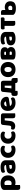

<svg xmlns="http://www.w3.org/2000/svg" viewBox="2938 -3478 719 6634"><g transform="rotate(-90 3297.0 -161.5)"><path d="M275 -501Q335 -501 386.5 -485.5Q438 -470 475 -438Q512 -406 533 -357.5Q554 -309 554 -242Q554 -178 536 -130Q518 -82 485 -49.5Q452 -17 405.5 -1Q359 15 302 15Q259 15 222 2V168Q212 171 190 174.5Q168 178 145 178Q123 178 105.5 175Q88 172 76 163Q64 154 58 138.5Q52 123 52 98V-382Q52 -409 63.5 -426Q75 -443 95 -457Q126 -477 172 -489Q218 -501 275 -501ZM277 -119Q380 -119 380 -242Q380 -306 354.5 -337Q329 -368 281 -368Q262 -368 247 -363.5Q232 -359 221 -353V-133Q233 -127 247 -123Q261 -119 277 -119Z M845 -108Q862 -108 882.5 -111.5Q903 -115 913 -121V-201L841 -195Q813 -193 795 -183Q777 -173 777 -153Q777 -133 792.5 -120.5Q808 -108 845 -108ZM837 -501Q891 -501 935.5 -490Q980 -479 1011.5 -456.5Q1043 -434 1060 -399.5Q1077 -365 1077 -318V-94Q1077 -68 1062.5 -51.5Q1048 -35 1028 -23Q963 16 845 16Q792 16 749.5 6Q707 -4 676.5 -24Q646 -44 629.5 -75Q613 -106 613 -147Q613 -216 654 -253Q695 -290 781 -299L912 -313V-320Q912 -349 886.5 -361.5Q861 -374 813 -374Q775 -374 739 -366Q703 -358 674 -346Q661 -355 652 -373.5Q643 -392 643 -412Q643 -438 655.5 -453.5Q668 -469 694 -480Q723 -491 762.5 -496Q802 -501 837 -501Z M1455 -367Q1430 -367 1407.5 -359Q1385 -351 1368.5 -335.5Q1352 -320 1342 -297Q1332 -274 1332 -243Q1332 -181 1367.5 -150Q1403 -119 1454 -119Q1484 -119 1506 -126Q1528 -133 1545 -141Q1565 -127 1575 -110.5Q1585 -94 1585 -71Q1585 -30 1546 -7.5Q1507 15 1438 15Q1375 15 1324 -3.5Q1273 -22 1236.5 -55.5Q1200 -89 1180 -136Q1160 -183 1160 -240Q1160 -306 1181.5 -355.5Q1203 -405 1240 -437Q1277 -469 1325.5 -485Q1374 -501 1428 -501Q1500 -501 1539 -475Q1578 -449 1578 -408Q1578 -389 1569 -372.5Q1560 -356 1548 -344Q1531 -352 1507 -359.5Q1483 -367 1455 -367Z M1944 -367Q1919 -367 1896.5 -359Q1874 -351 1857.5 -335.5Q1841 -320 1831 -297Q1821 -274 1821 -243Q1821 -181 1856.5 -150Q1892 -119 1943 -119Q1973 -119 1995 -126Q2017 -133 2034 -141Q2054 -127 2064 -110.5Q2074 -94 2074 -71Q2074 -30 2035 -7.5Q1996 15 1927 15Q1864 15 1813 -3.5Q1762 -22 1725.5 -55.5Q1689 -89 1669 -136Q1649 -183 1649 -240Q1649 -306 1670.5 -355.5Q1692 -405 1729 -437Q1766 -469 1814.5 -485Q1863 -501 1917 -501Q1989 -501 2028 -475Q2067 -449 2067 -408Q2067 -389 2058 -372.5Q2049 -356 2037 -344Q2020 -352 1996 -359.5Q1972 -367 1944 -367Z M2678 -468Q2696 -450 2698 -422V-413V1Q2689 2 2670 5Q2651 8 2633 8H2622Q2600 8 2583 5Q2565 2 2553 -7Q2541 -16 2535 -31Q2528 -47 2528 -72V-358H2454L2433 -168Q2427 -117 2409 -83Q2390 -48 2363 -27Q2336 -7 2302 1Q2267 8 2231 4Q2177 -2 2154 -25Q2131 -47 2135 -83Q2137 -103 2144 -117Q2152 -132 2159 -139L2206 -134Q2234 -130 2252 -143Q2269 -156 2273 -192L2285 -300Q2299 -432 2299 -432Q2303 -454 2317 -468Q2337 -488 2372 -488H2624Q2658 -488 2678 -468Z M3059 16Q3000 16 2949.5 -0.5Q2899 -17 2861.5 -50Q2824 -83 2802.5 -133Q2781 -183 2781 -250Q2781 -316 2802.5 -363.5Q2824 -411 2859 -441.5Q2894 -472 2939 -486.5Q2984 -501 3031 -501Q3084 -501 3127.5 -485Q3171 -469 3202.5 -441Q3234 -413 3251.5 -374Q3269 -335 3269 -289Q3269 -255 3250 -237Q3231 -219 3197 -214L2950 -177Q2961 -144 2995 -127.5Q3029 -111 3073 -111Q3114 -111 3150.5 -121.5Q3187 -132 3210 -146Q3226 -136 3237 -118Q3248 -100 3248 -80Q3248 -35 3206 -13Q3174 4 3134 10Q3094 16 3059 16ZM3031 -377Q3007 -377 2989.5 -369Q2972 -361 2961 -348.5Q2950 -336 2944.5 -320.5Q2939 -305 2938 -289L3109 -317Q3106 -337 3087 -357Q3068 -377 3031 -377Z M3653 -126V-358H3586L3581 -308L3566 -167Q3564 -145 3559 -126ZM3842 -126Q3877 -126 3897 -106Q3918 -85 3918 -50V82Q3907 85 3883 88Q3860 91 3837 91Q3814 91 3796 88Q3779 84 3767 75Q3755 66 3749 50Q3743 34 3743 8H3474V82Q3463 85 3440 88Q3416 91 3393 91Q3370 91 3353 88Q3335 84 3323 75Q3311 66 3305 50Q3299 34 3299 8V-50Q3299 -85 3319 -106Q3340 -126 3375 -126H3397L3398 -127Q3409 -138 3413 -163Q3414 -175 3416 -190Q3418 -209 3420 -228Q3425 -278 3429 -318L3440 -432Q3444 -454 3459 -468Q3479 -488 3513 -488H3748Q3782 -488 3802 -468Q3820 -451 3822 -422L3823 -414V-126Z M4473 -243Q4473 -181 4454 -132.5Q4435 -84 4400.5 -51Q4366 -18 4318 -1Q4270 16 4211 16Q4152 16 4104 -2Q4056 -20 4021.5 -53.5Q3987 -87 3968 -135Q3949 -183 3949 -243Q3949 -302 3968 -350Q3987 -398 4021.5 -431.5Q4056 -465 4104 -483Q4152 -501 4211 -501Q4270 -501 4318 -482.5Q4366 -464 4400.5 -430.5Q4435 -397 4454 -349Q4473 -301 4473 -243ZM4123 -243Q4123 -182 4146.5 -149.5Q4170 -117 4212 -117Q4254 -117 4276.5 -150Q4299 -183 4299 -243Q4299 -303 4276 -335.5Q4253 -368 4211 -368Q4169 -368 4146 -335.5Q4123 -303 4123 -243Z M4718 -120Q4743 -110 4773 -110Q4808 -110 4821 -122Q4835 -133 4835 -151Q4835 -165 4825 -175Q4816 -186 4795 -187H4718ZM4817 -365Q4803 -375 4773 -375Q4741 -375 4718 -368V-313H4788Q4801 -313 4810 -315Q4817 -317 4821 -320Q4829 -327 4829 -342Q4829 -356 4817 -365ZM4973 -205Q4982 -189 4985 -171Q4988 -155 4988 -139Q4988 -106 4976 -77Q4963 -48 4936 -27Q4910 -7 4870 5Q4831 16 4777 16H4751Q4738 16 4720 15Q4702 14 4682 12Q4663 10 4645 6Q4625 3 4608 -4Q4579 -15 4566 -37Q4556 -53 4556 -75V-428Q4556 -451 4570 -465Q4581 -476 4600 -483Q4627 -492 4668 -497Q4707 -501 4749 -501H4789Q4878 -501 4929 -464Q4982 -426 4982 -358Q4982 -308 4961 -280Q4948 -262 4929 -251Q4941 -244 4949 -236Q4964 -222 4973 -205Z M5279 -108Q5296 -108 5316.5 -111.5Q5337 -115 5347 -121V-201L5275 -195Q5247 -193 5229 -183Q5211 -173 5211 -153Q5211 -133 5226.5 -120.5Q5242 -108 5279 -108ZM5271 -501Q5325 -501 5369.5 -490Q5414 -479 5445.5 -456.5Q5477 -434 5494 -399.5Q5511 -365 5511 -318V-94Q5511 -68 5496.5 -51.5Q5482 -35 5462 -23Q5397 16 5279 16Q5226 16 5183.5 6Q5141 -4 5110.5 -24Q5080 -44 5063.5 -75Q5047 -106 5047 -147Q5047 -216 5088 -253Q5129 -290 5215 -299L5346 -313V-320Q5346 -349 5320.5 -361.5Q5295 -374 5247 -374Q5209 -374 5173 -366Q5137 -358 5108 -346Q5095 -355 5086 -373.5Q5077 -392 5077 -412Q5077 -438 5089.5 -453.5Q5102 -469 5128 -480Q5157 -491 5196.5 -496Q5236 -501 5271 -501Z M5998 -491Q6006 -480 6010 -463Q6014 -447 6014 -429Q6014 -392 5999 -377Q5985 -363 5960 -363H5890V-1Q5880 1 5857 5Q5836 8 5814 8Q5792 8 5774 5Q5757 2 5745 -7Q5733 -16 5726 -31Q5720 -47 5720 -72V-363H5612Q5607 -374 5601 -390Q5596 -407 5596 -425Q5596 -462 5611 -476Q5626 -491 5651 -491H5998Z M6367 -99Q6374 -101 6383 -106Q6410 -119 6416 -149Q6417 -156 6417 -165Q6417 -197 6396 -216Q6374 -236 6336 -236Q6313 -236 6295 -227Q6277 -218 6269 -211V-105Q6278 -101 6293 -99Q6314 -95 6331 -95Q6353 -95 6367 -99ZM6515 -304Q6570 -252 6570 -166Q6570 -136 6565 -116Q6560 -87 6547 -62Q6530 -31 6499 -11Q6469 9 6426 19Q6384 29 6331 29Q6213 29 6148 -10Q6128 -22 6114 -39Q6099 -55 6099 -81V-479Q6109 -481 6132 -485Q6153 -488 6175 -488Q6197 -488 6214 -485Q6232 -482 6244 -473Q6256 -464 6263 -449Q6269 -433 6269 -408V-336Q6287 -345 6310 -350Q6333 -356 6362 -356Q6459 -356 6515 -304Z"/></g></svg>

Font: Baloo Cyrillic
Style: Regular
Weight: 400
Designer: Ek Type, Denis Ignatov
Foundry: Ek Type
Version: Version 1.50 July 26, 2019